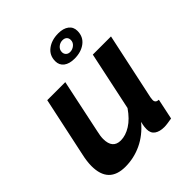

<svg xmlns="http://www.w3.org/2000/svg" viewBox="-203 -860 1001 1001"><g transform="rotate(-45 297.5 -360.0)"><path d="M145 10Q22 10 22 -118Q22 -135 24.5 -154.5Q27 -174 32 -196L102 -524H235L172 -225Q165 -196 165 -175Q165 -104 225 -104Q261 -104 298.5 -127.5Q336 -151 369 -199L438 -524H572L493 -154Q491 -142 491 -136Q491 -115 515 -114L491 0Q473 3 459 5Q445 7 435 7Q401 7 381 -7Q361 -21 361 -50Q361 -57 362 -67.5Q363 -78 368 -98Q323 -44 265.5 -17Q208 10 145 10ZM275 -638Q275 -681 307.5 -705.5Q340 -730 389 -730Q426 -730 447.5 -713.5Q469 -697 469 -668Q469 -625 437 -600.5Q405 -576 356 -576Q318 -576 296.5 -592.5Q275 -609 275 -638ZM379 -689Q361 -689 347 -677Q333 -665 333 -647Q333 -634 341.5 -625.5Q350 -617 364 -617Q382 -617 396.5 -629Q411 -641 411 -659Q411 -673 402.5 -681Q394 -689 379 -689Z"/></g></svg>

Font: Raleway
Style: Bold Italic
Weight: 700
Italic angle: -12°
Designer: Matt McInerney, Pablo Impallari, Rodrigo Fuenzalida
Foundry: Matt McInerney, Pablo Impallari, Rodrigo Fuenzalida
Version: Version 4.101;RELEASE